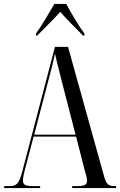

<svg xmlns="http://www.w3.org/2000/svg" viewBox="-20 -951 607 971"><path d="M162 -781V-771H168C206 -810 249 -851 285 -891C310 -860 378 -794 400 -771H407V-781C379 -819 339 -886 315 -931H255C229 -886 189 -819 162 -781ZM1 0H183V-10H140C107 -10 96 -18 96 -39C96 -56 104 -86 112 -116L150 -260H365L406 -99C412 -76 420 -53 420 -37C420 -20 412 -10 375 -10H345V0H567V-10H560C528 -10 518 -19 507 -57L324 -714H258L94 -89C77 -24 66 -10 30 -10H1ZM153 -270 229 -561C243 -613 247 -628 258 -680C263 -657 271 -624 296 -526L362 -270Z"/></svg>

Font: Noto Serif Display ExtraCondensed
Style: Regular
Weight: 400
Width: 2
Designer: Monotype Design Team
Foundry: Monotype Imaging Inc.
Version: Version 2.009